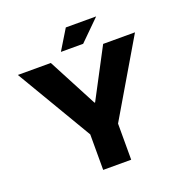

<svg xmlns="http://www.w3.org/2000/svg" viewBox="-150 -1001 1086 1135"><g transform="rotate(-20 393.0 -433.5)"><path d="M306.5 0V-223.3L24.5 -700H231.8L394.1 -391.2H398.1L561 -700H761.3L482.7 -227.3V0ZM310.2 -741 386.9 -867H577.8L450.2 -741Z"/></g></svg>

Font: REM Medium
Style: Regular
Weight: 500
Designer: Octavio Pardo
Foundry: Ashler Design
Version: Version 1.005;gftools[0.9.28]